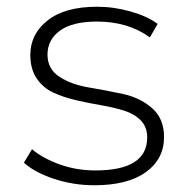

<svg xmlns="http://www.w3.org/2000/svg" viewBox="-20 -546 560 570"><path d="M260 4Q198 4 140.5 -15Q83 -34 51 -63L75 -103Q107 -76 157 -58Q207 -40 263 -40Q417 -40 417 -138Q417 -169 398 -188.5Q379 -208 348.5 -217.5Q318 -227 280.5 -233.5Q243 -240 206 -248.5Q169 -257 138.5 -271Q108 -285 89 -313Q70 -341 70 -383Q70 -445 121.5 -485.5Q173 -526 268 -526Q318 -526 367.5 -512Q417 -498 448 -475L425 -435Q360 -482 268 -482Q195 -482 158 -455Q121 -428 121 -384Q121 -341 156.5 -318Q192 -295 243 -286.5Q294 -278 345 -267Q396 -256 431.5 -225Q467 -194 467 -139Q467 -74 413 -35Q359 4 260 4Z"/></svg>

Font: mBank Light
Style: Regular
Weight: 300
Designer: Julieta Ulanovsky
Foundry: Julieta Ulanovsky
Version: Version 7.200;PS 007.200;hotconv 1.0.88;makeotf.lib2.5.64775